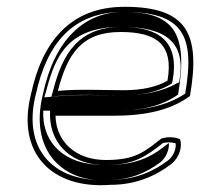

<svg xmlns="http://www.w3.org/2000/svg" viewBox="-20 -519 588 564"><path d="M71 -242C28 -72 129 37 304 24C379 24 437 -2 483 -37C508 -57 516 -89 509 -110C492 -117 474 -118 454 -112C404 -73 378 -49 291 -49C203 -49 145 -102 143 -179H312C407 -179 481 -195 538 -237C570 -421 529 -499 346 -499C187 -499 104 -397 71 -242ZM85 -241C118 -392 194 -484 343 -484C516 -484 554 -417 524 -244C472 -209 404 -194 314 -194H127V-176C130 -92 194 -34 288 -34C377 -34 411 -62 459 -99C473 -102 485 -101 496 -98C498 -82 490 -61 474 -48C430 -15 377 9 306 9H305C287 10 270 10 254 9C120 -1 49 -97 85 -241ZM106 -242C66 -81 160 9 275 10C283 10 291 10 300 9H303H306C359 9 407 -9 452 -43C468 -56 478 -81 476 -99C433 -65 392 -34 288 -34C164 -34 110 -102 107 -178V-194H314C396 -194 452 -206 503 -241C535 -426 487 -484 343 -484C227 -484 140 -402 106 -242ZM110 -233 116 -253C143 -356 180 -440 337 -440C473 -440 526 -390 507 -282L506 -277L499 -274C459 -251 403 -239 340 -239C274 -239 208 -242 156 -237ZM131 -235 149 -237C208 -243 276 -239 340 -239C395 -239 440 -248 477 -269L485 -274L487 -282C508 -399 445 -440 337 -440C212 -440 164 -363 136 -253ZM150 -252C178 -360 219 -425 334 -425C438 -425 491 -390 472 -282C439 -263 396 -254 343 -254C280 -254 211 -258 150 -252Z"/></svg>

Font: Snowfall
Style: EcoObl
Weight: 400
Designer: Jasper
Foundry: Cannot Into Space Fonts
Version: Version 0.9